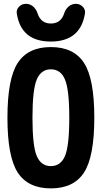

<svg xmlns="http://www.w3.org/2000/svg" viewBox="-20 -990 540 1019"><path d="M320.3 -918Q327.1 -940.4 343.8 -955.1Q360.4 -969.7 382.3 -969.7Q404.3 -969.7 419.4 -954.1Q434.6 -938.5 430.7 -917Q406.2 -769.5 249.5 -769.5Q92.8 -769.5 69.3 -917Q65.4 -938.5 80.6 -954.1Q95.7 -969.7 117.7 -969.7Q139.6 -969.7 156.2 -955.1Q172.9 -940.4 179.7 -918Q197.3 -865.2 250 -865.2Q302.7 -865.2 320.3 -918ZM175.3 -161.6Q198.2 -108.4 250 -108.4Q301.8 -108.4 324.7 -161.6Q347.7 -214.8 347.7 -364.7Q347.7 -514.6 324.7 -568.4Q301.8 -622.1 250 -622.1Q198.2 -622.1 175.3 -568.4Q152.3 -514.6 152.3 -364.7Q152.3 -214.8 175.3 -161.6ZM74.2 -656.2Q128.9 -740.2 250 -740.2Q371.1 -740.2 425.8 -656.2Q480.5 -572.3 480.5 -365.2Q480.5 -158.2 425.8 -74.2Q371.1 9.8 250 9.8Q128.9 9.8 74.2 -74.2Q19.5 -158.2 19.5 -365.2Q19.5 -572.3 74.2 -656.2Z"/></svg>

Font: Rounded-X Mgen+ 1m bold
Style: Bold
Weight: 700
Designer: [Source Han Sans]
Ryoko NISHIZUKA  (kana & ideographs); Paul D. Hunt (Latin, Greek & Cyrillic); Wenlong ZHANG  (bopomofo
Version: Version 1.059.20150602